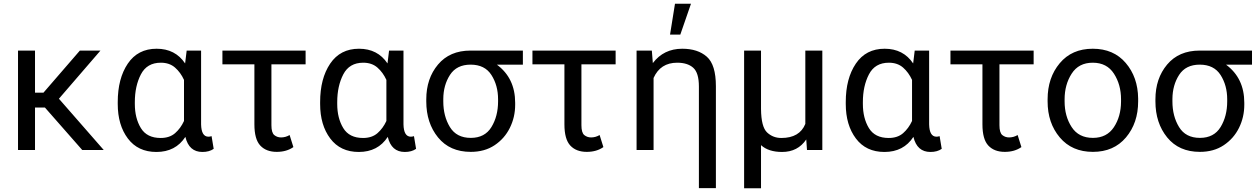

<svg xmlns="http://www.w3.org/2000/svg" viewBox="-20 -797 6677 1020"><path d="M417 0 218.8 -225.6H166V0H75.7V-528.3H166V-304.7H210.9L404.3 -528.3H513.7L293 -272.5L531.2 0Z M1115.2 -6.3Q1091.8 10.3 1055.2 10.3Q983.9 10.3 964.8 -69.8Q912.6 10.3 811 10.3Q712.9 10.3 659.2 -61.3Q605.5 -132.8 605.5 -244.6V-254.9Q605.5 -379.9 658.9 -459Q712.4 -538.1 812 -538.1Q911.1 -538.1 963.4 -460L971.7 -528.3H1048.3V-136.2Q1049.8 -70.8 1087.4 -70.8Q1095.2 -70.8 1104 -73.7ZM696.3 -244.6Q696.3 -169.4 728.3 -116.7Q760.3 -64 833.5 -64Q880.9 -64 910.2 -89.6Q939.5 -115.2 957.5 -154.3V-372.6Q939.5 -412.1 909.9 -438Q880.4 -463.9 834.5 -463.9Q760.7 -463.9 728.5 -401.9Q696.3 -339.8 696.3 -254.4Z M1161.6 -455.1V-528.3H1603.5V-455.1H1421.9V-131.8Q1421.9 -91.8 1437.3 -79.3Q1452.6 -66.9 1473.1 -66.9Q1497.1 -66.9 1518.6 -79.6L1538.6 -15.6Q1502.4 9.8 1450.2 9.8Q1394 9.8 1362.8 -23.7Q1331.5 -57.1 1331.5 -136.7V-455.1Z M2190.4 -6.3Q2167 10.3 2130.4 10.3Q2059.1 10.3 2040 -69.8Q1987.8 10.3 1886.2 10.3Q1788.1 10.3 1734.4 -61.3Q1680.7 -132.8 1680.7 -244.6V-254.9Q1680.7 -379.9 1734.1 -459Q1787.6 -538.1 1887.2 -538.1Q1986.3 -538.1 2038.6 -460L2046.9 -528.3H2123.5V-136.2Q2125 -70.8 2162.6 -70.8Q2170.4 -70.8 2179.2 -73.7ZM1771.5 -244.6Q1771.5 -169.4 1803.5 -116.7Q1835.4 -64 1908.7 -64Q1956.1 -64 1985.4 -89.6Q2014.6 -115.2 2032.7 -154.3V-372.6Q2014.6 -412.1 1985.1 -438Q1955.6 -463.9 1909.7 -463.9Q1835.9 -463.9 1803.7 -401.9Q1771.5 -339.8 1771.5 -254.4Z M2244.6 -269.5Q2244.6 -379.9 2306.9 -454.1Q2369.1 -528.3 2479.5 -528.3H2757.8V-453.6H2619.6Q2716.8 -381.8 2716.8 -251V-240.2Q2716.8 -174.8 2688.7 -117.9Q2660.6 -61 2607.7 -25.6Q2554.7 9.8 2481 9.8Q2369.6 9.8 2307.1 -66.9Q2244.6 -143.6 2244.6 -258.3ZM2335 -258.3Q2335 -179.7 2370.1 -122.1Q2405.3 -64.5 2481 -64.5Q2555.7 -64.5 2590.8 -122.1Q2626 -179.7 2626 -258.3V-269.5Q2626 -343.3 2590.8 -398.4Q2555.7 -453.6 2480 -453.6Q2405.8 -453.6 2370.6 -399.2Q2335.4 -344.7 2335 -271.5Z M2808.6 -455.1V-528.3H3250.5V-455.1H3068.8V-131.8Q3068.8 -91.8 3084.2 -79.3Q3099.6 -66.9 3120.1 -66.9Q3144 -66.9 3165.5 -79.6L3185.5 -15.6Q3149.4 9.8 3097.2 9.8Q3041 9.8 3009.8 -23.7Q2978.5 -57.1 2978.5 -136.7V-455.1Z M3783.2 202.6H3692.9V-337.4Q3692.9 -410.2 3662.8 -437Q3632.8 -463.9 3577.6 -463.9Q3488.3 -463.9 3452.1 -382.8V0H3361.8V-528.3H3442.9L3448.2 -461.9Q3505.9 -538.1 3604.5 -538.1Q3687 -538.1 3735.1 -495.6Q3783.2 -453.1 3783.2 -338.9ZM3539.6 -613.3 3565.9 -777.3H3650.9L3594.2 -613.3Z M4134.8 10.3Q4062.5 10.3 4022.9 -25.9V203.1H3933.1V-528.3H4022.9V-217.8Q4023.9 -122.6 4055.2 -93.3Q4086.4 -64 4130.9 -64Q4228 -64 4258.3 -138.7V-528.3H4348.6V0H4267.1L4263.2 -56.2Q4218.3 10.3 4134.8 10.3Z M4982.9 -6.3Q4959.5 10.3 4922.9 10.3Q4851.6 10.3 4832.5 -69.8Q4780.3 10.3 4678.7 10.3Q4580.6 10.3 4526.9 -61.3Q4473.1 -132.8 4473.1 -244.6V-254.9Q4473.1 -379.9 4526.6 -459Q4580.1 -538.1 4679.7 -538.1Q4778.8 -538.1 4831.1 -460L4839.4 -528.3H4916V-136.2Q4917.5 -70.8 4955.1 -70.8Q4962.9 -70.8 4971.7 -73.7ZM4564 -244.6Q4564 -169.4 4595.9 -116.7Q4627.9 -64 4701.2 -64Q4748.5 -64 4777.8 -89.6Q4807.1 -115.2 4825.2 -154.3V-372.6Q4807.1 -412.1 4777.6 -438Q4748 -463.9 4702.1 -463.9Q4628.4 -463.9 4596.2 -401.9Q4564 -339.8 4564 -254.4Z M5029.3 -455.1V-528.3H5471.2V-455.1H5289.6V-131.8Q5289.6 -91.8 5304.9 -79.3Q5320.3 -66.9 5340.8 -66.9Q5364.7 -66.9 5386.2 -79.6L5406.2 -15.6Q5370.1 9.8 5317.9 9.8Q5261.7 9.8 5230.5 -23.7Q5199.2 -57.1 5199.2 -136.7V-455.1Z M5545.4 -269.5Q5545.4 -384.3 5609.9 -461.2Q5674.3 -538.1 5785.2 -538.1Q5896 -538.1 5960.4 -462.6Q6024.9 -387.2 6026.4 -274.4V-258.3Q6026.4 -143.6 5961.7 -66.9Q5897 9.8 5786.1 9.8Q5674.8 9.8 5610.1 -66.9Q5545.4 -143.6 5545.4 -258.3ZM5635.7 -258.3Q5635.7 -179.7 5673.1 -122.1Q5710.4 -64.5 5786.1 -64.5Q5859.9 -64.5 5897.5 -121.3Q5935.1 -178.2 5935.5 -256.8V-269.5Q5935.5 -347.2 5897.9 -405.5Q5860.4 -463.9 5785.2 -463.9Q5710.4 -463.9 5673.1 -405.5Q5635.7 -347.2 5635.7 -269.5Z M6118.2 -269.5Q6118.2 -379.9 6180.4 -454.1Q6242.7 -528.3 6353 -528.3H6631.3V-453.6H6493.2Q6590.3 -381.8 6590.3 -251V-240.2Q6590.3 -174.8 6562.3 -117.9Q6534.2 -61 6481.2 -25.6Q6428.2 9.8 6354.5 9.8Q6243.2 9.8 6180.7 -66.9Q6118.2 -143.6 6118.2 -258.3ZM6208.5 -258.3Q6208.5 -179.7 6243.7 -122.1Q6278.8 -64.5 6354.5 -64.5Q6429.2 -64.5 6464.4 -122.1Q6499.5 -179.7 6499.5 -258.3V-269.5Q6499.5 -343.3 6464.4 -398.4Q6429.2 -453.6 6353.5 -453.6Q6279.3 -453.6 6244.1 -399.2Q6209 -344.7 6208.5 -271.5Z"/></svg>

Font: Roboto21382017
Style: Regular
Weight: 400
Designer: Christian Robertson
Foundry: Google
Version: Version 2.138; 2017